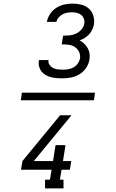

<svg xmlns="http://www.w3.org/2000/svg" viewBox="-20 -873 640 1061"><path d="M324 -440Q308 -440 291.5 -441.5Q275 -443 260 -447Q245 -451 231.5 -459Q218 -467 209 -478.5Q200 -490 196 -505.5Q192 -521 195 -537V-541H248V-539Q246 -525 254 -514Q262 -503 274 -497Q286 -491 300 -489.5Q314 -488 328 -488Q343 -488 357.5 -490.5Q372 -493 386 -500.5Q400 -508 409.5 -521.5Q419 -535 422 -549Q425 -569 417 -586Q409 -603 394 -613Q379 -623 360 -625.5Q341 -628 321 -628L329 -676Q347 -676 364.5 -677.5Q382 -679 399.5 -687Q417 -695 430 -710Q443 -725 446 -743Q448 -757 443 -770Q438 -783 428 -791Q418 -799 404.5 -802Q391 -805 377 -805Q364 -805 350.5 -802.5Q337 -800 325 -793.5Q313 -787 303.5 -776Q294 -765 292 -752H239Q243 -775 257 -796Q271 -817 291.5 -830Q312 -843 335 -848Q358 -853 381 -853Q406 -853 430 -847Q454 -841 471.5 -825Q489 -809 496 -785.5Q503 -762 499 -737Q496 -723 489.5 -709Q483 -695 472.5 -683.5Q462 -672 448.5 -663.5Q435 -655 420 -650Q435 -642 446 -631Q457 -620 465 -606Q473 -592 475 -575.5Q477 -559 474 -542Q470 -518 455 -496.5Q440 -475 418 -462Q396 -449 372 -444.5Q348 -440 324 -440ZM95 -319 101 -361H505L499 -319ZM229 168V120H256L265 65H96L104 17L312 -236H375L167 17H273L287 -71H342L328 17H374L366 65H320L311 120H331V168Z"/></svg>

Font: Iosevka HT Light Extended
Style: Italic
Weight: 300
Width: 7
Italic angle: -9°
Monospace: yes
Designer: Belleve Invis
Foundry: Belleve Invis
Version: Version 32.3.0; ttfautohint (v1.8.4)